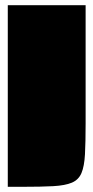

<svg xmlns="http://www.w3.org/2000/svg" viewBox="-20 -720 360 740"><path d="M10 0V-700H310V-245Q310 -172 307.5 -125.5Q305 -79 294 -53Q283 -27 257 -16Q231 -5 185 -2.5Q139 0 65 0Z"/></svg>

Font: Badeen Display
Style: Regular
Weight: 400
Version: Version 1.000; ttfautohint (v1.8.4.7-5d5b)